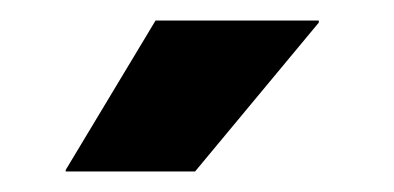

<svg xmlns="http://www.w3.org/2000/svg" viewBox="-20 -707 384 187"><path d="M44 -541.5 131.5 -687H290.5V-685L170 -540H44Z"/></svg>

Font: Anek Kannada Medium
Style: Bold
Weight: 700
Version: Version 1.003